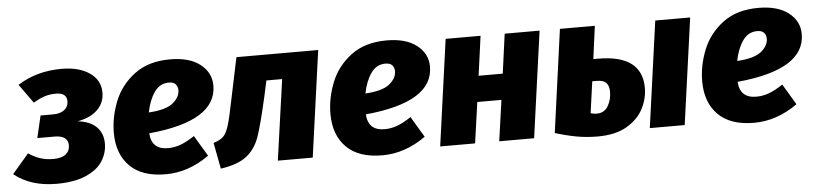

<svg xmlns="http://www.w3.org/2000/svg" viewBox="-61 -745 4065 959"><g transform="rotate(-5 1971.5 -266.0)"><path d="M458 -415Q458 -365 423 -330Q388 -295 322 -283Q384 -276 416 -244Q448 -212 448 -161Q448 -113 421.5 -72Q395 -31 337 -6Q279 19 190 19Q61 19 -22 -48L61 -145Q93 -124 122 -115Q151 -106 185 -106Q226 -106 247 -122.5Q268 -139 268 -167Q268 -217 200 -217H114L140 -328H202Q239 -328 259.5 -344Q280 -360 280 -387Q280 -430 226 -430Q194 -430 168.5 -421.5Q143 -413 112 -395L44 -490Q139 -551 265 -551Q351 -551 404.5 -514.5Q458 -478 458 -415Z M673 -192Q678 -110 760 -110Q793 -110 824 -121.5Q855 -133 894 -159L956 -55Q852 19 738 19Q619 19 558 -42.5Q497 -104 497 -209Q497 -289 528.5 -367.5Q560 -446 630 -498.5Q700 -551 808 -551Q905 -551 959 -509Q1013 -467 1013 -402Q1013 -224 673 -192ZM837 -394Q837 -412 826.5 -424Q816 -436 792 -436Q747 -436 719.5 -396.5Q692 -357 680 -296Q766 -301 801.5 -330Q837 -359 837 -394Z M1476 0H1301L1358 -404H1279L1262 -326Q1230 -185 1209.5 -126.5Q1189 -68 1145.5 -33Q1102 2 1014 15L989 -116Q1023 -127 1038.5 -142Q1054 -157 1066 -194.5Q1078 -232 1096 -323L1140 -533H1550Z M1759 -192Q1764 -110 1846 -110Q1879 -110 1910 -121.5Q1941 -133 1980 -159L2042 -55Q1938 19 1824 19Q1705 19 1644 -42.5Q1583 -104 1583 -209Q1583 -289 1614.5 -367.5Q1646 -446 1716 -498.5Q1786 -551 1894 -551Q1991 -551 2045 -509Q2099 -467 2099 -402Q2099 -224 1759 -192ZM1923 -394Q1923 -412 1912.5 -424Q1902 -436 1878 -436Q1833 -436 1805.5 -396.5Q1778 -357 1766 -296Q1852 -301 1887.5 -330Q1923 -359 1923 -394Z M2440 -205H2319L2290 0H2115L2189 -533H2364L2337 -335H2458L2485 -533H2660L2586 0H2411Z M3159 -202Q3159 -150 3133.5 -99.5Q3108 -49 3051 -15Q2994 19 2904 19Q2849 19 2799 10Q2749 1 2691 -17L2762 -533H2937L2915 -368H2939Q3159 -368 3159 -202ZM3415 -533 3341 0H3166L3240 -533ZM2984 -198Q2984 -228 2970 -243Q2956 -258 2923 -258H2900L2878 -100Q2893 -95 2908 -95Q2947 -95 2965.5 -127Q2984 -159 2984 -198Z M3623 -192Q3628 -110 3710 -110Q3743 -110 3774 -121.5Q3805 -133 3844 -159L3906 -55Q3802 19 3688 19Q3569 19 3508 -42.5Q3447 -104 3447 -209Q3447 -289 3478.5 -367.5Q3510 -446 3580 -498.5Q3650 -551 3758 -551Q3855 -551 3909 -509Q3963 -467 3963 -402Q3963 -224 3623 -192ZM3787 -394Q3787 -412 3776.5 -424Q3766 -436 3742 -436Q3697 -436 3669.5 -396.5Q3642 -357 3630 -296Q3716 -301 3751.5 -330Q3787 -359 3787 -394Z"/></g></svg>

Font: Trujillo ExtraBold
Style: Italic
Weight: 800
Italic angle: -8°
Designer: Fira Sans original fonts by bBox Type GmbH, Carrois Corporate GbR, & Edenspiekermann AG / Changes by Cristiano Sobral
Foundry: Fira Sans original fonts by bBox Type GmbH, Carrois Corporate GbR, & Edenspiekermann AG / Changes by Cristiano Sobral
Version: Version 4.301;July 28, 2020;FontCreator 13.0.0.2655 64-bit